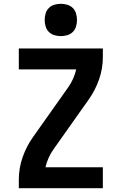

<svg xmlns="http://www.w3.org/2000/svg" viewBox="-20 -990 640 1010"><path d="M79 0V-46Q79 -106 99 -163Q119 -220 153 -268L339 -531Q354 -552 364.5 -576Q375 -600 381 -625H79V-735H521V-689Q521 -629 501 -572Q481 -515 447 -467L261 -204Q246 -183 235.5 -159Q225 -135 219 -110H521V0ZM300 -800Q283 -800 266 -805Q249 -810 237 -822Q225 -834 220 -851Q215 -868 215 -885Q215 -902 220 -919Q225 -936 237 -948Q249 -960 266 -965Q283 -970 300 -970Q317 -970 334 -965Q351 -960 363 -948Q375 -936 380 -919Q385 -902 385 -885Q385 -868 380 -851Q375 -834 363 -822Q351 -810 334 -805Q317 -800 300 -800Z"/></svg>

Font: Iosevka Curly XBdEx
Style: Regular
Weight: 800
Width: 7
Monospace: yes
Designer: Belleve Invis
Foundry: Belleve Invis
Version: Version 11.1.0; ttfautohint (v1.8.3)